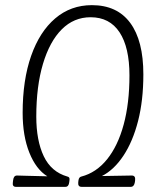

<svg xmlns="http://www.w3.org/2000/svg" viewBox="-20 -726 624 746"><path d="M42 0Q27 0 30 -18L31 -26Q33 -44 46 -44Q50 -44 82 -43Q114 -42 164 -41Q120 -68 94 -133Q68 -198 68 -288Q68 -415 101 -509Q134 -603 194.5 -654.5Q255 -706 337 -706Q435 -706 486 -637Q537 -568 537 -437Q537 -336 516.5 -256Q496 -176 459.5 -121Q423 -66 376 -42Q404 -42 433.5 -43Q463 -44 492 -44Q507 -44 505 -26L504 -18Q501 0 488 0H297Q282 0 284 -18L285 -26Q287 -38 296 -40Q354 -55 396 -107Q438 -159 460.5 -242Q483 -325 483 -433Q483 -542 444.5 -600.5Q406 -659 332 -659Q267 -659 220 -612Q173 -565 147 -478Q121 -391 121 -273Q121 -180 150 -119Q179 -58 242 -40Q252 -38 250 -26L249 -18Q247 0 234 0Z"/></svg>

Font: Asap Condensed Condensed ExtraLight
Style: Italic
Weight: 200
Width: 3
Italic angle: -6°
Designer: Pablo Cosgaya
Foundry: Omnibus-Type
Version: Version 3.001; ttfautohint (v1.8.4.7-5d5b)